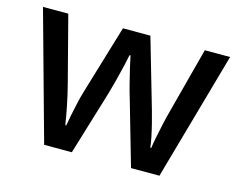

<svg xmlns="http://www.w3.org/2000/svg" viewBox="-80 -659 966 777"><g transform="rotate(15 402.5 -270.0)"><path d="M446 -272Q438 -298 429.5 -331.5Q421 -365 414 -395Q407 -425 404 -441H400Q397 -425 390 -395Q383 -365 374.5 -331.5Q366 -298 358 -271L276 -1H160L11 -539H117L188 -266Q199 -224 208.5 -176.5Q218 -129 222 -100H226Q229 -118 234.5 -145.5Q240 -173 246.5 -201.5Q253 -230 259 -249L346 -539H461L545 -249Q551 -228 558 -200.5Q565 -173 570.5 -146.5Q576 -120 578 -101H582Q584 -118 589.5 -145.5Q595 -173 602 -205Q609 -237 617 -266L689 -539H795L643 -1H524Z"/></g></svg>

Font: Noto Sans Tai Tham Medium
Style: Regular
Weight: 500
Designer: Monotype Design Team 2013. Revised by David WIlliams 2020
Foundry: Monotype Imaging Inc.
Version: Version 2.002; ttfautohint (v1.8.4.7-5d5b)